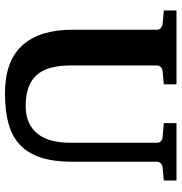

<svg xmlns="http://www.w3.org/2000/svg" viewBox="1 -712 727 769"><g transform="rotate(90 364.5 -327.5)"><path d="M649.9 -615.2Q641.6 -614.3 634.8 -608.4Q627.9 -602.5 627.9 -592.8V-253.9Q627.9 -180.2 611.3 -128.7Q594.7 -77.1 561 -44.9Q527.3 -12.7 475.8 1.7Q424.3 16.1 354 16.1Q225.1 16.1 162.1 -53Q99.1 -122.1 99.1 -253.9V-592.8Q99.1 -602.5 92 -608.4Q85 -614.3 76.2 -615.2L22 -620.1V-670.9H317.9V-620.1L264.2 -615.2Q255.9 -614.3 249 -608.4Q242.2 -602.5 242.2 -592.8V-246.1Q242.2 -152.3 281.7 -109.6Q321.3 -66.9 403.8 -66.9Q443.4 -66.9 471.2 -79.8Q499 -92.8 517.1 -116.2Q535.2 -139.6 543.5 -172.6Q551.8 -205.6 551.8 -246.1V-592.8Q551.8 -602.5 545.4 -608.4Q539.1 -614.3 529.8 -615.2L473.1 -620.1V-670.9H703.1V-620.1Z"/></g></svg>

Font: Charis SIL CyrE
Style: Bold
Weight: 700
Foundry: SIL International
Version: Version 5.000